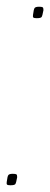

<svg xmlns="http://www.w3.org/2000/svg" viewBox="-24 -550 149 570"><path d="M-4 -10Q-2 -27 1 -30.5Q4 -34 14 -34Q22 -34 24.5 -32.5Q27 -31 27 -24Q24 -7 21.5 -3.5Q19 0 7 0Q-1 0 -3 -2Q-5 -4 -4 -10ZM74 -506Q76 -523 79 -526.5Q82 -530 92 -530Q100 -530 102.5 -528.5Q105 -527 105 -520Q102 -503 99.5 -499.5Q97 -496 85 -496Q77 -496 75 -498Q73 -500 74 -506Z"/></svg>

Font: Georama Condensed Thin
Style: Italic
Weight: 100
Width: 3
Italic angle: -9°
Designer: Jean-Baptiste Levee
Foundry: Production Type
Version: Version 1.000